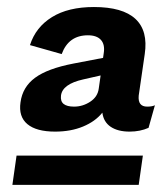

<svg xmlns="http://www.w3.org/2000/svg" viewBox="-20 -683 459 544"><path d="M64.9 -555.2Q81.1 -606 127.2 -634.5Q173.3 -663.1 246.1 -663.1Q327.6 -663.1 363.8 -629.4Q399.9 -595.7 390.1 -529.8L373 -412.1Q370.1 -380.9 397 -380.9Q411.1 -380.9 418.9 -384.8L400.9 -320.8Q377 -310.1 347.2 -310.1Q314 -310.1 293.7 -323.7Q273.4 -337.4 270 -363.8Q250 -338.9 215.3 -324.5Q180.7 -310.1 136.2 -310.1Q83 -310.1 57.6 -331.3Q32.2 -352.5 38.1 -393.1Q43.9 -436.5 79.3 -462.6Q114.7 -488.8 188 -502.9L272 -519L273.9 -532.2Q277.8 -556.6 266.1 -569.8Q254.4 -583 229 -583Q174.3 -583 154.8 -529.8ZM15.1 -159.2 26.9 -242.2H384.8L373 -159.2ZM152.8 -412.1Q150.9 -396 160.4 -388.4Q169.9 -380.9 189.9 -380.9Q214.4 -380.9 235.6 -394.8Q256.8 -408.7 259.8 -432.1L265.1 -469.2L215.8 -458Q156.7 -444.8 152.8 -412.1Z"/></svg>

Font: Human Sans Bold
Style: Italic
Weight: 700
Italic angle: -8°
Designer: Tim Radville
Foundry: Continuum
Version: Version 1.000;FEAKit 1.0